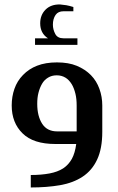

<svg xmlns="http://www.w3.org/2000/svg" viewBox="-20 -642 524 856"><path d="M193.8 -471.2Q159.2 -493.7 159.2 -538.1Q159.2 -575.2 183.1 -599.1Q207 -623 248 -622.1Q257.3 -621.6 275.9 -618.7Q287.6 -616.7 307.1 -610.8V-591.8H263.2Q239.3 -591.8 228 -575.7Q215.8 -558.1 215.8 -532.2Q215.8 -510.3 226.6 -490.2Q236.8 -471.2 263.2 -471.2H325.2V-441.9H136.2V-471.2ZM32.2 -171.9Q32.2 -211.4 44.4 -246.1Q56.6 -281.2 82.5 -307.6Q108.9 -335 145.5 -349.1Q183.1 -363.8 233.9 -363.8Q285.6 -363.8 322.3 -348.6Q359.9 -333 385.7 -306.6Q410.6 -281.2 423.3 -245.6Q436 -210.4 436 -171.9V-54.2Q436 20.5 413.1 69.3Q390.6 117.7 348.6 145.5Q306.6 173.3 248 183.6Q189 193.8 117.2 193.8V138.2Q164.1 138.2 200.7 131.3Q236.8 124.5 261.2 108.9Q285.2 93.3 300.3 66.4Q314.5 40.5 319.8 0H227.1Q128.4 0 80.6 -47.4Q32.2 -94.7 32.2 -171.9ZM321.8 -170.9Q321.8 -201.7 316.4 -223.6Q310.1 -249.5 299.8 -266.6Q288.1 -285.6 272.5 -295.4Q254.9 -306.2 232.9 -306.2Q210.9 -306.2 194.3 -295.9Q177.2 -285.6 167.5 -268.6Q157.2 -251 151.4 -228Q146 -207 146 -179.2Q146 -124.5 168 -90.3Q189.9 -56.2 234.9 -56.2H321.8Z"/></svg>

Font: SimahzazaarabicW05-Medium
Style: Regular
Weight: 500
Designer: Ahmed zaza
Foundry: Ahmed zaza
Version: Version 1.001